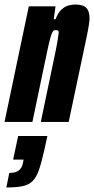

<svg xmlns="http://www.w3.org/2000/svg" viewBox="-41 -538 415 847"><path d="M-21 0 86 -510H204L196 -453H204Q215 -482 230.5 -496Q246 -510 261.5 -514Q277 -518 289 -518Q313 -518 327 -512Q341 -506 347.5 -492Q354 -478 354 -455Q354 -448 350.5 -425Q347 -402 341 -374L262 0H139L198 -282Q209 -334 213 -359Q217 -384 218 -394Q218 -399 216.5 -401.5Q215 -404 211.5 -404.5Q208 -405 203 -405Q198 -405 194 -401.5Q190 -398 185 -383.5Q180 -369 172.5 -336Q165 -303 153 -244L102 0ZM-13 289 0 225Q17 225 29.5 220.5Q42 216 50 205.5Q58 195 61 177L63 166H17L39 62H168L154 126Q142 180 130.5 212.5Q119 245 102 261.5Q85 278 57.5 283.5Q30 289 -13 289Z"/></svg>

Font: Saira UltraCondensed Black
Style: Italic
Weight: 900
Width: 1
Italic angle: -12°
Designer: Hector Gatti with collaboration of the Omnibus-Type team
Foundry: Omnibus-Type
Version: Version 1.101